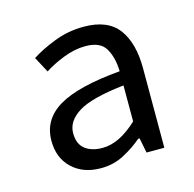

<svg xmlns="http://www.w3.org/2000/svg" viewBox="-67 -877 515 510"><g transform="rotate(-15 191.0 -621.5)"><path d="M152 -434Q103 -434 73 -462.5Q43 -491 43 -538Q43 -597 96.5 -628.5Q150 -660 266 -670Q265 -708 250.5 -733Q236 -758 195 -758Q165 -758 133.5 -745.5Q102 -733 81 -719L58 -762Q84 -779 122.5 -794Q161 -809 204 -809Q270 -809 299 -770Q328 -731 328 -662V-443H279L271 -484H267Q245 -465 216 -449.5Q187 -434 152 -434ZM170 -485Q216 -485 266 -532V-631Q176 -621 140 -598.5Q104 -576 104 -543Q104 -513 122 -499Q140 -485 170 -485Z"/></g></svg>

Font: Source Han Sans SC Normal
Style: Regular
Weight: 350
Designer: Ryoko NISHIZUKA 西塚涼子 (kana, bopomofo & ideographs); Paul D. Hunt (Latin, Greek & Cyrillic); Sandoll Communications 산돌커뮤니
Foundry: Adobe
Version: Version 2.004;hotconv 1.0.118;makeotfexe 2.5.65603